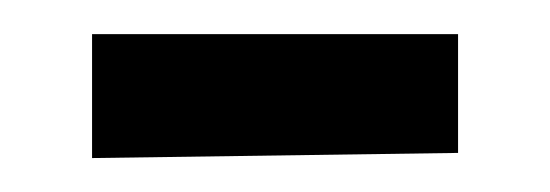

<svg xmlns="http://www.w3.org/2000/svg" viewBox="-20 -563 321 112"><path d="M33.7 -470.8V-543.1H247.2V-473.8Z"/></svg>

Font: Parastoo
Style: Regular
Weight: 400
Foundry: Saber Rastikerdar (saber.rastikerdar@gmail.com)
Version: Version 3.000